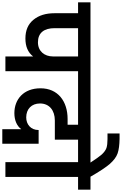

<svg xmlns="http://www.w3.org/2000/svg" viewBox="264 -1318 1060 1670"><g transform="rotate(90 794.0 -483.0)"><path d="M-21 -740V-632H74V-428C74 -351 93 -290 131 -244C169 -197 223 -174 294 -174C363 -174 415 -196 450 -241V0H578V-632H689V-740ZM450 -632V-414C450 -339 404 -283 327 -283C244 -283 204 -337 204 -428V-632Z M1044 -632V-541H994C840 -541 727 -457 727 -305C727 -158 823 -78 943 -78C1004 -78 1054 -99 1083 -138V27H1209V-289H1090C1090 -220 1040 -181 980 -181C907 -181 859 -228 859 -301C859 -382 919 -430 1007 -430H1174V-632H1299L1300 -740H647V-632Z M1169 -888C1202 -888 1227 -885 1246 -879C1265 -872 1283 -859 1302 -839C1320 -818 1344 -785 1373 -740H1258V-632H1369V0H1498V-632H1609V-740H1496C1452 -817 1415 -873 1385 -908C1354 -943 1324 -965 1293 -976C1261 -987 1219 -992 1166 -993H1120V-888Z"/></g></svg>

Font: Poppins SemiBold
Style: Regular
Weight: 600
Designer: Ninad Kale (Devanagari), Jonny Pinhorn (Latin)
Foundry: Indian Type Foundry
Version: 4.004